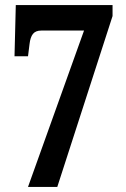

<svg xmlns="http://www.w3.org/2000/svg" viewBox="-20 -734 496 754"><path d="M90 0 310 -614H142Q120 -614 109.5 -601Q99 -588 96 -561L90 -513H37L42 -714H422V-671L205 0Z"/></svg>

Font: Noto Serif Ethiopic ExtraCondensed
Style: Bold
Weight: 700
Width: 2
Designer: Monotype Design Team
Foundry: Monotype Imaging Inc.
Version: Version 2.102; ttfautohint (v1.8.4.7-5d5b)